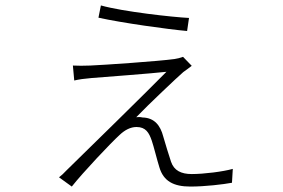

<svg xmlns="http://www.w3.org/2000/svg" viewBox="-20 -647 1040 706"><path d="M351 -627 342 -582C427 -563 599 -539 668 -533L675 -581C615 -584 433 -604 351 -627ZM685 -405 653 -438C645 -435 634 -432 622 -430C565 -422 361 -408 312 -406C290 -405 265 -405 248 -406L253 -351C270 -355 291 -358 316 -360C366 -364 539 -377 592 -383C503 -293 313 -107 225 -21C214 -9 206 -2 197 5L244 39C284 -12 389 -123 420 -151C439 -169 460 -180 482 -180C516 -180 528 -159 538 -130C545 -110 558 -57 566 -32C581 19 618 39 680 39C734 39 801 31 833 25L836 -26C801 -16 730 -7 685 -7C646 -7 620 -20 609 -52C602 -74 587 -120 580 -146C570 -184 549 -214 504 -215C496 -217 487 -217 481 -216C522 -259 634 -365 654 -382C662 -387 674 -397 685 -405Z"/></svg>

Font: Noto Sans SC Light
Style: Regular
Weight: 300
Designer: Ryoko NISHIZUKA 西塚涼子 (kana, bopomofo & ideographs); Paul D. Hunt (Latin, Greek & Cyrillic); Sandoll Communications 산돌커뮤니
Foundry: Adobe
Version: Version 2.004;hotconv 1.0.118;makeotfexe 2.5.65603